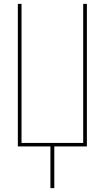

<svg xmlns="http://www.w3.org/2000/svg" viewBox="-20 -755 540 990"><path d="M240 215V0H72V-735H91V-18H409V-735H428V0H260V215Z"/></svg>

Font: Iosevka SS04 Thin
Style: Regular
Weight: 100
Monospace: yes
Designer: Belleve Invis
Foundry: Belleve Invis
Version: Version 19.0.0; ttfautohint (v1.8.4)